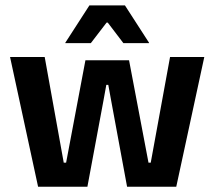

<svg xmlns="http://www.w3.org/2000/svg" viewBox="-20 -706 810 726"><path d="M124 0 18 -490.5H149L221 -91H230L303 -478H468L541.5 -91H550L623 -490.5H752.5L646.5 0H460.5L400.5 -324.5L389.5 -385H382L371 -324.5L310.5 0ZM318 -685.5H452.5L543.5 -544.5V-543H446.5L387.5 -620.5H383L323.5 -543H227V-544.5Z"/></svg>

Font: Anek Latin Medium SemiBold
Style: Regular
Weight: 600
Version: Version 1.003